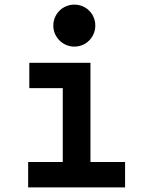

<svg xmlns="http://www.w3.org/2000/svg" viewBox="-20 -812 640 832"><path d="M102 0H522V-110H372V-540H107V-430H252V-110H102ZM211 -701C211 -651 252 -610 302 -610C353 -610 393 -651 393 -701C393 -752 353 -792 302 -792C252 -792 211 -752 211 -701Z"/></svg>

Font: CommitMono
Style: Bold
Weight: 700
Monospace: yes
Designer: Eigil Nikolajsen
Foundry: Eigil Nikolajsen
Version: Version 1.143